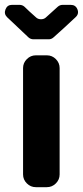

<svg xmlns="http://www.w3.org/2000/svg" viewBox="-35 -775 343 795"><path d="M83 -620.1Q60.5 -640.6 -5.9 -704.1Q-19.5 -717.8 -12.2 -736.3Q-4.9 -754.9 14.6 -754.9H45.9Q57.6 -754.9 66.4 -747.1Q82 -731.4 115.2 -702.1Q123 -695.3 134.8 -695.3Q146.5 -695.3 154.3 -702.1L204.1 -747.1Q212.9 -754.9 224.6 -754.9H257.8Q278.3 -754.9 285.6 -736.3Q293 -717.8 278.3 -704.1Q228.5 -657.2 186.5 -620.1Q177.7 -612.3 167 -612.3H103.5Q91.8 -612.3 83 -620.1ZM60.5 -52.7V-493.2Q60.5 -514.6 76.2 -530.3Q91.8 -545.9 113.3 -545.9H159.2Q180.7 -545.9 196.3 -530.3Q211.9 -514.6 211.9 -493.2V-52.7Q211.9 -31.2 196.3 -15.6Q180.7 0 159.2 0H113.3Q91.8 0 76.2 -15.6Q60.5 -31.2 60.5 -52.7Z"/></svg>

Font: DeepSea
Style: Bold
Weight: 700
Designer: Stem
Version: Version 3.019;git-0a5106e0b